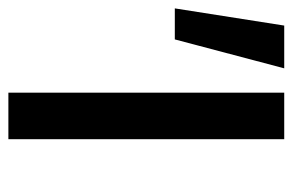

<svg xmlns="http://www.w3.org/2000/svg" viewBox="-163 -558 698 458"><g transform="rotate(90 186.0 -329.0)"><path d="M178 0V-658H289V0ZM51 -397H-23L18 -658H120Z"/></g></svg>

Font: Ysabeau SC SemiBold
Style: Regular
Weight: 600
Designer: Christian Thalmann (Catharsis Fonts)
Version: Version 2.001;gftools[0.9.30]; featfreeze: smcp